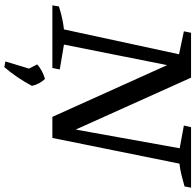

<svg xmlns="http://www.w3.org/2000/svg" viewBox="-28 -670 926 911"><g transform="rotate(90 435.5 -215.0)"><path d="M584 -658H871L865 -627Q837 -619 810.5 -612.5Q784 -606 757 -603L635 0H535L274 -579L297 -582L192 -55L310 -35L303 0H6L11 -31Q39 -40 66 -46Q93 -52 120 -55L238 -601L129 -624L136 -658H349L610 -78L589 -76L684 -604L576 -624ZM272 223 308 104 388 97Q349 170 299 228ZM319 136 286 72Q314 47 355 35Q380 61 388 97Z"/></g></svg>

Font: Piazzolla Thin Medium
Style: Italic
Weight: 500
Italic angle: -11.3°
Version: Version 2.005